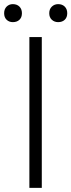

<svg xmlns="http://www.w3.org/2000/svg" viewBox="-36 -908 345 928"><path d="M106 0V-729H166V0ZM26 -801Q8 -801 -4 -812.5Q-16 -824 -16 -844Q-16 -864 -4 -876Q8 -888 26 -888Q46 -888 58 -876Q70 -864 70 -844Q70 -824 58 -812.5Q46 -801 26 -801ZM245 -801Q227 -801 214.5 -812.5Q202 -824 202 -844Q202 -864 214.5 -876Q227 -888 245 -888Q265 -888 277 -876Q289 -864 289 -844Q289 -824 277 -812.5Q265 -801 245 -801Z"/></svg>

Font: Noto Sans TC Thin Light
Style: Regular
Weight: 300
Version: Version 2.004-H2;hotconv 1.0.118;makeotfexe 2.5.65603